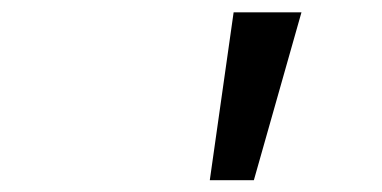

<svg xmlns="http://www.w3.org/2000/svg" viewBox="-20 -570 626 315"><path d="M363.3 -549.8H474.6L396.5 -274.4H324.2Z"/></svg>

Font: Thabit-Oblique
Style: Oblique
Weight: 500
Designer: Regenerated by Nadim Shaikli
Foundry: MAK Alagha
Version: 0.01